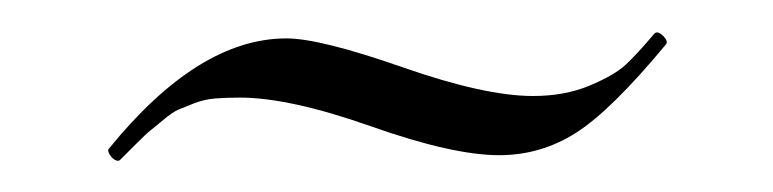

<svg xmlns="http://www.w3.org/2000/svg" viewBox="-20 -254 483 120"><path d="M313 -194Q333 -194 348.5 -200.5Q364 -207 371 -213.5Q378 -220 389 -233Q391 -235 394.5 -231.5Q398 -228 396 -226Q362 -185 340 -171Q318 -157 292 -157Q263 -157 212 -175Q161 -193 130 -193Q122 -193 115 -192.5Q108 -192 101.5 -189.5Q95 -187 91.5 -185.5Q88 -184 82 -179Q76 -174 74 -172.5Q72 -171 64.5 -163.5Q57 -156 55 -154Q54 -153 52 -154Q50 -155 48.5 -157.5Q47 -160 48 -161Q104 -230 159 -230Q180 -230 231.5 -212Q283 -194 313 -194Z"/></svg>

Font: Cormorant Upright Light
Style: Regular
Weight: 300
Designer: Christian Thalmann (Catharsis Fonts)
Foundry: Catharsis Fonts
Version: Version 3.302;PS 003.302;hotconv 1.0.88;makeotf.lib2.5.64775